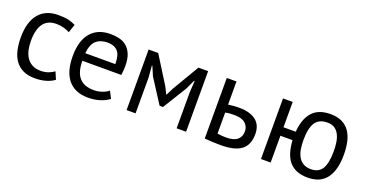

<svg xmlns="http://www.w3.org/2000/svg" viewBox="-32 -995 2828 1489"><g transform="rotate(20 1382.0 -250.0)"><path d="M49 0ZM418 -33Q388 -11 347 0.5Q306 12 261 12Q203 12 163 -6.5Q123 -25 97.5 -59.5Q72 -94 60.5 -142.5Q49 -191 49 -250Q49 -377 105 -444.5Q161 -512 266 -512Q314 -512 347.5 -504.5Q381 -497 408 -483L385 -414Q362 -427 334 -434.5Q306 -442 274 -442Q132 -442 132 -250Q132 -212 139.5 -177.5Q147 -143 164.5 -116.5Q182 -90 210.5 -74Q239 -58 281 -58Q317 -58 345.5 -69Q374 -80 392 -94Z M477 0ZM870 -40Q840 -16 794.5 -2Q749 12 698 12Q641 12 599 -6.5Q557 -25 530 -59.5Q503 -94 490 -142Q477 -190 477 -250Q477 -378 534 -445Q591 -512 697 -512Q731 -512 765 -504.5Q799 -497 826 -476Q853 -455 870 -416.5Q887 -378 887 -315Q887 -282 881 -242H560Q560 -198 569 -164Q578 -130 597 -106.5Q616 -83 646.5 -70.5Q677 -58 721 -58Q755 -58 789 -70Q823 -82 840 -98ZM698 -442Q639 -442 603.5 -411Q568 -380 561 -305H809Q809 -381 780 -411.5Q751 -442 698 -442Z M1426 -297 1432 -392H1427L1391 -315L1270 -119H1242L1116 -315L1083 -392H1079L1087 -298V0H1013V-500H1092L1232 -276L1261 -218H1263L1293 -278L1424 -500H1504V0H1426Z M1738 -70Q1775 -64 1809 -64Q1872 -64 1902 -88.5Q1932 -113 1932 -158Q1932 -198 1903 -224Q1874 -250 1812 -250Q1795 -250 1775 -249Q1755 -248 1738 -243ZM1738 -309Q1762 -313 1784 -314.5Q1806 -316 1826 -316Q1878 -316 1914 -304.5Q1950 -293 1972.5 -273Q1995 -253 2005 -225.5Q2015 -198 2015 -167Q2015 -76 1960.5 -35Q1906 6 1791 6Q1727 6 1658 0V-500H1738Z M2510 12Q2456 12 2417.5 -4.5Q2379 -21 2354.5 -51.5Q2330 -82 2317.5 -125.5Q2305 -169 2302 -221H2202V0H2122V-500H2202V-291H2303Q2311 -398 2361.5 -455Q2412 -512 2512 -512Q2567 -512 2605.5 -493.5Q2644 -475 2668.5 -440.5Q2693 -406 2704 -357.5Q2715 -309 2715 -250Q2715 -123 2664.5 -55.5Q2614 12 2510 12ZM2381 -250Q2381 -211 2387 -176Q2393 -141 2408 -114.5Q2423 -88 2448.5 -73Q2474 -58 2512 -58Q2576 -58 2604 -104.5Q2632 -151 2632 -250Q2632 -289 2626.5 -324Q2621 -359 2607 -385.5Q2593 -412 2570 -427Q2547 -442 2511 -442Q2442 -442 2411.5 -395.5Q2381 -349 2381 -250Z"/></g></svg>

Font: PT Sans
Style: Regular
Weight: 400
Version: Version 2.003W OFL; ttfautohint (v1.6)